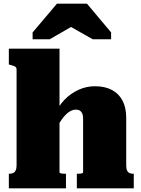

<svg xmlns="http://www.w3.org/2000/svg" viewBox="-20 -1022 764 1042"><path d="M303 -758V-86Q303 -84 308.5 -82Q314 -80 321 -79.5Q328 -79 334 -79H338V0H28V-79H30Q43 -79 51.5 -83Q60 -87 65 -97Q70 -107 70 -125V-644Q70 -652 66.5 -656.5Q63 -661 55 -664Q47 -667 36 -670L28 -672V-758ZM706 0H397V-79H399Q406 -79 413.5 -79.5Q421 -80 426 -82Q431 -84 431 -87V-378Q431 -394 427 -404.5Q423 -415 414.5 -421Q406 -427 391 -427Q372 -427 353 -413.5Q334 -400 315 -373.5Q296 -347 275 -306L278 -402Q297 -446 329.5 -480Q362 -514 405 -534Q448 -554 495 -554Q549 -554 587 -534Q625 -514 645 -476Q665 -438 665 -382V-125Q665 -107 669.5 -97Q674 -87 682.5 -83Q691 -79 703 -79H706ZM452 -1002H289L157 -846V-809H250L413 -903H317L483 -809H583V-846Z"/></svg>

Font: Roboto Serif 20pt Black
Style: Regular
Weight: 900
Version: Version 1.008